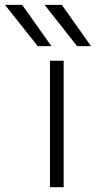

<svg xmlns="http://www.w3.org/2000/svg" viewBox="-82 -774 397 795"><path d="M125 1V-522.5H181.6V1ZM237.3 -583 102.5 -753.9H173.8L294.9 -583ZM74.2 -583 -61.5 -753.9H9.8L130.9 -583Z"/></svg>

Font: Gen Shin Gothic Light
Style: Regular
Weight: 200
Designer: [Source Han Sans]
Ryoko NISHIZUKA  (kana & ideographs); Paul D. Hunt (Latin, Greek & Cyrillic); Wenlong ZHANG  (bopomofo
Version: Version 1.002.20150607